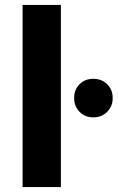

<svg xmlns="http://www.w3.org/2000/svg" viewBox="-20 -762 479 782"><path d="M72 -742H228V0H72ZM282 -363Q282 -397 304 -419Q326 -441 360 -441Q394 -441 416.5 -419Q439 -397 439 -363Q439 -329 416.5 -306.5Q394 -284 360 -284Q326 -284 304 -306.5Q282 -329 282 -363Z"/></svg>

Font: Montserrat-Bold
Style: Bold
Weight: 700
Version: Version 7.200